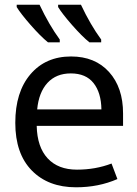

<svg xmlns="http://www.w3.org/2000/svg" viewBox="-20 -786 584 816"><path d="M148 -766Q188 -681 234 -618V-606H184Q152 -632 110 -680Q68 -728 51 -756V-766ZM324 -766Q364 -681 410 -618V-606H360Q328 -632 286 -680Q244 -728 227 -756V-766ZM282 -546Q384 -546 443.5 -480Q503 -414 503 -304V-251H136Q138 -161 182.5 -113Q227 -65 307 -65Q386 -65 454 -91L479 -25Q399 10 303 10Q185 10 115 -61.5Q45 -133 45 -264Q45 -395 109.5 -470.5Q174 -546 282 -546ZM281 -474Q219 -474 182 -434Q145 -394 138 -321H411Q410 -392 377.5 -433Q345 -474 281 -474Z"/></svg>

Font: Advent Sans Logo
Style: Regular
Weight: 400
Designer: Types & Symbols
Foundry: Types & Symbols
Version: Version 1.002